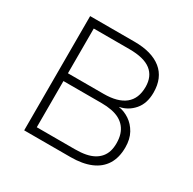

<svg xmlns="http://www.w3.org/2000/svg" viewBox="-155 -865 1032 1026"><g transform="rotate(30 360.5 -352.5)"><path d="M118 0V-705H392Q499 -705 557.5 -658Q616 -611 616 -520Q616 -453 581 -412.5Q546 -372 495 -362V-361Q529 -356 560.5 -335Q592 -314 612 -278Q632 -242 632 -191Q632 -128 605.5 -85.5Q579 -43 528 -21.5Q477 0 404 0ZM168 -48H403Q440 -48 468.5 -53.5Q497 -59 518 -70.5Q539 -82 553 -99Q567 -116 573.5 -137.5Q580 -159 580 -186Q580 -217 572.5 -240.5Q565 -264 550.5 -281.5Q536 -299 515 -310.5Q494 -322 465.5 -327.5Q437 -333 403 -333H168ZM168 -381H388Q475 -381 519.5 -417Q564 -453 564 -525Q564 -590 521 -623.5Q478 -657 388 -657H168Z"/></g></svg>

Font: Nunito Sans 7pt ExtraLight
Style: Regular
Weight: 250
Designer: Vernon Adams
Foundry: Vernon Adams
Version: Version 3.101;gftools[0.9.27]